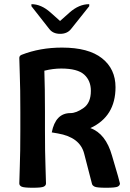

<svg xmlns="http://www.w3.org/2000/svg" viewBox="-20 -885 618 913"><path d="M417.5 -10.3 380.4 -153.8Q360.8 -232.4 254.9 -250.5L226.1 -255.4Q244.1 -347.2 314.9 -347.2Q342.8 -347.2 377.4 -371.6Q412.1 -396 412.1 -453.1Q412.1 -501.5 380.4 -530.3Q348.6 -559.1 271 -559.1Q232.4 -559.1 190.9 -548.8Q193.8 -465.8 193.8 -354.5V-267.6Q193.8 -156.2 196.3 -94.7Q198.7 -33.2 198.7 -12.7Q198.7 -2.9 188.2 2.4Q177.7 7.8 135.7 7.8Q93.3 7.8 82.5 2.4Q71.8 -2.9 71.8 -12.7Q71.8 -33.2 74.2 -94.7Q76.7 -156.2 76.7 -267.6V-354.5Q76.7 -465.8 74.2 -527.3Q71.8 -588.9 71.8 -609.4Q71.8 -620.1 83 -624.5Q170.4 -658.7 274.9 -658.7Q400.9 -658.7 465.1 -607.9Q529.3 -557.1 529.3 -470.2Q529.3 -331.1 409.7 -275.9Q482.9 -250 512.7 -144.5Q550.3 -18.1 550.3 -12.7Q550.3 -2.9 539.8 2.4Q529.3 7.8 484.9 7.8Q439.9 7.8 429.7 2.4Q419.4 -2.9 417.5 -10.3ZM404.3 -865.2V-855.5L317.9 -747.1Q299.8 -724.1 266.1 -724.1Q231.9 -724.1 214.4 -747.1L129.4 -855.5V-865.2Q176.3 -865.2 220.7 -825.2L265.6 -785.2L310.5 -825.2Q355.5 -865.2 404.3 -865.2Z"/></svg>

Font: Bainsley
Style: Bold
Weight: 700
Designer: Paul James MIller
Foundry: High-Logic / Made with FontCreator
Version: Version 1.411;March 28, 2021;FontCreator 13.0.0.2683 64-bit